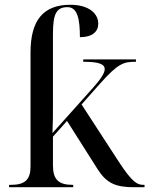

<svg xmlns="http://www.w3.org/2000/svg" viewBox="-20 -785 626 805"><path d="M18 0H287V-10H284C225 -10 202 -33 202 -92V-212L261 -278L389 -76C426 -18 463 0 542 0H586V-10H583C557 -10 537 -16 476 -110L322 -347L400 -435C477 -521 499 -526 550 -526V-536H329V-526C390 -526 419 -518 419 -495C419 -478 402 -453 370 -417L200 -227C202 -267 202 -306 202 -346V-641C202 -725 215 -755 263 -755C305 -755 315 -705 315 -629C368 -629 392 -653 392 -686C392 -727 354 -765 275 -765C162 -765 108 -701 108 -565V-87C108 -32 85 -10 26 -10H18Z"/></svg>

Font: Noto Serif Display
Style: Regular
Weight: 400
Designer: Monotype Design Team
Foundry: Monotype Imaging Inc.
Version: Version 2.009